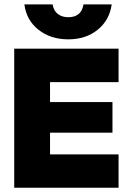

<svg xmlns="http://www.w3.org/2000/svg" viewBox="-20 -878 610 898"><path d="M502.5 -857.5Q492 -783.5 436.8 -738.8Q381.5 -694 299.5 -694Q216.5 -694 160 -738.8Q103.5 -783.5 94 -857.5H226Q230.5 -828.5 250 -813Q269.5 -797.5 299.5 -797.5Q361 -797.5 370.5 -857.5ZM534.5 -650.5V-494H214V-400.5H506V-257.5H214V-156H534.5V0H46.5V-650.5Z"/></svg>

Font: Overused Grotesk ExtraBold
Style: Regular
Weight: 800
Version: Version 0.004